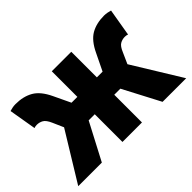

<svg xmlns="http://www.w3.org/2000/svg" viewBox="-105 -838 1093 1093"><g transform="rotate(-45 441.5 -291.5)"><path d="M7 0 187 -294 158 -360Q143 -394 125.5 -404Q108 -414 87 -414Q81 -414 75.5 -413Q70 -412 65 -410L37 -575Q48 -578 59.5 -580.5Q71 -583 85 -583Q147 -583 191.5 -557.5Q236 -532 268 -464L316 -363H363V-569H520V-363H566L615 -464Q647 -532 691 -557.5Q735 -583 798 -583Q811 -583 823 -580.5Q835 -578 846 -575L818 -410Q813 -412 807.5 -413Q802 -414 796 -414Q775 -414 757.5 -404Q740 -394 726 -360L696 -293L876 0H686L569 -223H520V0H363V-223H314L197 0Z"/></g></svg>

Font: Kinto Sans Black
Style: Regular
Weight: 900
Designer: Authors: Ryoko NISHIZUKA  (kana & ideographs); Paul D. Hunt (Latin, Greek & Cyrillic); Wenlong ZHANG  (bopomofo); Sandol
Foundry: Adobe Systems Incorporated, ookami Inc.
Version: Version 0.001